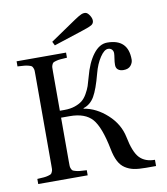

<svg xmlns="http://www.w3.org/2000/svg" viewBox="-96 -971 925 1066"><g transform="rotate(-10 366.0 -438.0)"><path d="M249 -764.2 394 -862.8Q420.9 -880.9 434.1 -886.5Q447.3 -892.1 459 -890.1Q470.7 -887.7 481.7 -870.1Q492.7 -852.5 491.2 -837.9Q489.7 -824.2 477.5 -816.7Q465.3 -809.1 430.2 -797.9L259.8 -742.2ZM35.2 0V-28.8Q60.5 -30.3 72.8 -31.2Q85 -32.2 97.2 -35.6Q109.4 -39.1 113.3 -41.7Q117.2 -44.4 120.8 -52.7Q124.5 -61 124.8 -68.6Q125 -76.2 125 -92.8V-599.1Q125 -615.7 124.8 -623.3Q124.5 -630.9 120.8 -639.2Q117.2 -647.5 113.3 -650.1Q109.4 -652.8 97.2 -656.2Q85 -659.7 72.8 -660.6Q60.5 -661.6 35.2 -663.1V-691.9H314V-663.1Q288.6 -661.6 276.4 -660.6Q264.2 -659.7 252 -656.2Q239.7 -652.8 235.8 -650.1Q231.9 -647.5 228.3 -639.2Q224.6 -630.9 224.4 -623.3Q224.1 -615.7 224.1 -599.1V-379.9H250Q283.7 -379.9 309.3 -388.7Q335 -397.5 351.1 -410.4Q367.2 -423.3 380.1 -446Q393.1 -468.8 399.7 -488Q406.2 -507.3 414.1 -537.1Q434.1 -614.3 469.2 -660.6Q504.4 -707 547.9 -707Q666 -707 666 -590.8Q666 -572.8 652.8 -556.9Q639.6 -541 611.8 -541Q592.8 -541 581.3 -550Q569.8 -559.1 569.8 -577.1Q569.8 -593.3 573 -613Q576.2 -632.8 576.2 -642.1Q576.2 -654.8 568.4 -663.3Q560.5 -671.9 546.9 -671.9Q525.4 -671.9 501.5 -636Q477.5 -600.1 463.9 -547.9Q441.4 -461.9 418.5 -422.6Q395.5 -383.3 356 -371.1V-368.2Q426.3 -356.9 487.1 -301.5Q547.9 -246.1 563 -170.9Q580.1 -84.5 610.8 -52.2Q641.6 -20 696.8 -20V15.1H639.2Q599.1 15.1 572.5 9.8Q545.9 4.4 523.4 -10.3Q501 -24.9 487.1 -52Q473.1 -79.1 464.8 -122.1Q439.9 -248.5 399.7 -294.7Q359.4 -340.8 272.9 -340.8H224.1V-92.8Q224.1 -76.2 224.4 -68.6Q224.6 -61 228.3 -52.7Q231.9 -44.4 235.8 -41.7Q239.7 -39.1 252 -35.6Q264.2 -32.2 276.4 -31.2Q288.6 -30.3 314 -28.8V0Z"/></g></svg>

Font: Heuristica
Style: Regular
Weight: 400
Version: Version 1.0.2